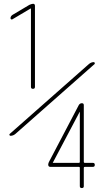

<svg xmlns="http://www.w3.org/2000/svg" viewBox="-20 -750 540 990"><path d="M391.6 85V-172.9H390.6L252.9 87.9L252 88.9L252.9 89.8H386.7Q391.6 89.8 391.6 85ZM402.3 -217.8Q412.1 -217.8 412.1 -208V85Q412.1 89.8 417 89.8H459Q468.8 89.8 468.8 100.1Q468.8 110.4 459 110.4H417Q412.1 110.4 412.1 115.2V210Q412.1 219.7 401.9 219.7Q391.6 219.7 391.6 210V115.2Q391.6 110.4 386.7 110.4H239.3Q229.5 110.4 228.5 99.6Q228.5 90.8 234.4 81.1L386.7 -209Q392.6 -217.8 402.3 -217.8ZM34.2 -49.8Q30.3 -49.8 28.8 -53.7Q27.3 -57.6 30.3 -59.6L438.5 -419.9Q450.2 -429.7 463.9 -429.7Q466.8 -429.7 468.3 -425.8Q469.7 -421.9 467.8 -419.9L59.6 -59.6Q47.9 -49.8 34.2 -49.8ZM43.9 -650.4Q41 -648.4 37.6 -650.4Q34.2 -652.3 34.2 -656.2Q34.2 -666 43.9 -672.9L130.9 -724.6Q140.6 -729.5 150.4 -730.5Q160.2 -730.5 160.2 -719.7V-301.8Q160.2 -292 149.9 -292Q139.6 -292 139.6 -301.8V-705.1L138.7 -706.1H137.7Z"/></svg>

Font: Rounded Mgen+ 1mn thin
Style: Regular
Weight: 100
Designer: [Source Han Sans]
Ryoko NISHIZUKA  (kana & ideographs); Paul D. Hunt (Latin, Greek & Cyrillic); Wenlong ZHANG  (bopomofo
Version: Version 1.059.20150602